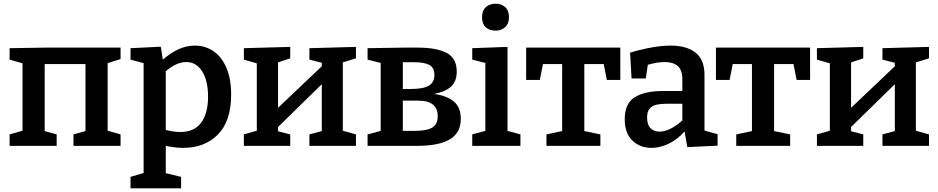

<svg xmlns="http://www.w3.org/2000/svg" viewBox="-20 -790 5083 1040"><path d="M32 0V-62L102 -82V-447L32 -467V-529L219 -532H633V-470L563 -448V-82L633 -62V0H378V-62L443 -80V-443H222V-80L287 -62V0Z M687 230V168L758 147V-448L687 -467V-529L851 -537L862 -467Q906 -505 948.5 -524Q991 -543 1035 -543Q1092 -543 1136.5 -512.5Q1181 -482 1206.5 -422.5Q1232 -363 1232 -278Q1232 -134 1160.5 -61.5Q1089 11 972 11Q929 11 878 0V148L961 168V230ZM957 -75Q1033 -75 1070 -126Q1107 -177 1107 -266Q1107 -353 1075 -403.5Q1043 -454 989 -454Q936 -454 878 -404V-86Q921 -75 957 -75Z M1301 0V-62L1371 -82V-447L1301 -467V-529L1552 -536V-474L1486 -452V-206L1723 -431V-450L1656 -467V-529L1908 -536V-474L1837 -452V-82L1908 -62V0H1656V-62L1723 -80V-334L1486 -102V-79L1552 -62V0Z M2162 -532H2247Q2344 -532 2399 -503.5Q2454 -475 2454 -402Q2454 -348 2422 -320Q2390 -292 2331 -281Q2396 -273 2436 -242Q2476 -211 2476 -146Q2476 -71 2417 -35.5Q2358 0 2239 0H1971V-62L2042 -81V-449L1971 -467V-529ZM2222 -453H2162V-308H2205Q2273 -308 2303 -326Q2333 -344 2333 -384Q2333 -423 2306 -438Q2279 -453 2222 -453ZM2224 -81Q2290 -81 2320.5 -98.5Q2351 -116 2351 -161Q2351 -202 2325 -223.5Q2299 -245 2243 -245H2162V-81Z M2799 -62V0H2538V-62L2609 -81V-449L2538 -467V-529L2729 -536V-81ZM2664 -624Q2631 -624 2611 -642.5Q2591 -661 2591 -696Q2591 -733 2612 -751.5Q2633 -770 2665 -770Q2696 -770 2716.5 -751.5Q2737 -733 2737 -697Q2737 -661 2716 -642.5Q2695 -624 2664 -624Z M2940 0V-62L3025 -80V-443H2921L2904 -357H2830V-532H3340V-357H3267L3250 -443H3145V-80L3232 -62V0Z M3703 7 3688 -78Q3648 -33 3601 -11Q3554 11 3509 11Q3447 11 3405.5 -28.5Q3364 -68 3364 -144Q3364 -230 3418.5 -263.5Q3473 -297 3570 -297H3676V-362Q3676 -411 3651 -432.5Q3626 -454 3580 -454Q3540 -454 3489 -439L3478 -365H3401L3393 -505Q3523 -543 3612 -543Q3700 -543 3748 -504.5Q3796 -466 3796 -384V-83L3867 -63V-1ZM3485 -155Q3485 -114 3504 -95.5Q3523 -77 3553 -77Q3580 -77 3612.5 -93Q3645 -109 3676 -138V-228H3589Q3530 -228 3507.5 -210Q3485 -192 3485 -155Z M3968 0V-62L4053 -80V-443H3949L3932 -357H3858V-532H4368V-357H4295L4278 -443H4173V-80L4260 -62V0Z M4405 0V-62L4475 -82V-447L4405 -467V-529L4656 -536V-474L4590 -452V-206L4827 -431V-450L4760 -467V-529L5012 -536V-474L4941 -452V-82L5012 -62V0H4760V-62L4827 -80V-334L4590 -102V-79L4656 -62V0Z"/></svg>

Font: Bitter SemiBold
Style: Regular
Weight: 600
Designer: Sol Matas, and Bitter project Authors
Foundry: Sol Matas
Version: Version 2.001